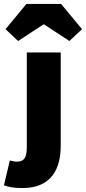

<svg xmlns="http://www.w3.org/2000/svg" viewBox="-76 -766 436 974"><path d="M38 188C188 188 232 86 232 -26V-500H60V-20C60 34 46 54 10 54C-2 54 -12 52 -26 48L-56 174C-34 182 -8 188 38 188ZM16 -558 144 -642H148L276 -558L340 -618L234 -746H58L-48 -618Z"/></svg>

Font: Source Sans Pro Black
Style: Regular
Weight: 900
Designer: Paul D. Hunt
Foundry: Adobe Systems Incorporated
Version: Version 3.006;hotconv 1.0.111;makeotfexe 2.5.65597